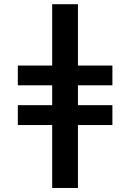

<svg xmlns="http://www.w3.org/2000/svg" viewBox="-20 -722 627 925"><path d="M65.9 -406.2H231.4V-701.7H355.5V-406.2H521.5V-311H355.5V-215.3H521.5V-119.6H355.5V183.6H231.4V-119.6H65.9V-215.3H231.4V-311H65.9Z"/></svg>

Font: Carlito
Style: Bold
Weight: 700
Designer: Lukasz Dziedzic
Foundry: tyPoland Lukasz Dziedzic
Version: Version 1.104